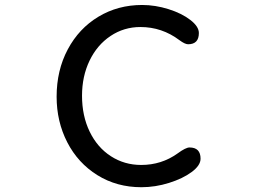

<svg xmlns="http://www.w3.org/2000/svg" viewBox="-20 -742 1040 783"><path d="M314.5 -351.6Q314.5 -269.5 345.7 -205.1Q377 -140.6 432.1 -105Q487.3 -69.3 555.7 -69.3Q638.7 -69.3 704.1 -116.2Q737.3 -140.6 752.9 -140.6Q797.9 -140.6 797.9 -94.7Q797.9 -67.4 761.7 -40.5Q725.6 -13.7 669.4 3.9Q613.3 21.5 556.6 21.5Q456.1 21.5 377 -27.8Q297.9 -77.1 254.4 -161.6Q210.9 -246.1 210.9 -347.7Q210.9 -455.1 256.3 -540.5Q301.8 -626 381.3 -673.8Q460.9 -721.7 559.6 -721.7Q613.3 -721.7 667.5 -704.6Q721.7 -687.5 756.3 -660.6Q791 -633.8 791 -607.4Q791 -561.5 747.1 -561.5Q734.4 -561.5 711.9 -578.1Q640.6 -631.8 552.7 -631.8Q485.4 -631.8 430.7 -595.2Q376 -558.6 345.2 -494.6Q314.5 -430.7 314.5 -351.6Z"/></svg>

Font: jf-openhuninn-1.1
Style: Regular
Weight: 400
Designer: [Kosugi Maru]
      Designed by Motoya company      

      [Varela Round]
      Joe Prince(Latin component); Avraham Co
Foundry: justfont CO.,LTD.
Version: 1.1